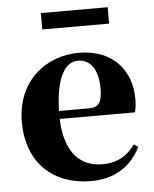

<svg xmlns="http://www.w3.org/2000/svg" viewBox="-54 -802 694 864"><g transform="rotate(-5 293.0 -369.5)"><path d="M163 -682H465V-756H163ZM323 17C427 17 505 -31 547 -118L528 -131C495 -84 451 -54 380 -54C283 -54 211 -119 206 -274H546C551 -293 553 -310 553 -335C553 -462 472 -563 317 -563C170 -563 35 -461 35 -275C35 -88 154 17 323 17ZM206 -310C210 -466 255 -528 310 -528C364 -528 401 -484 401 -395C401 -333 387 -310 341 -310Z"/></g></svg>

Font: Noto Serif SC Black
Style: Regular
Weight: 900
Designer: Ryoko NISHIZUKA 西塚涼子 (kana & ideographs); Frank Grießhammer (Latin, Greek & Cyrillic); Wenlong ZHANG 张文龙 (bopomofo); San
Foundry: Adobe
Version: Version 2.001;hotconv 1.1.0;makeotfexe 2.6.0